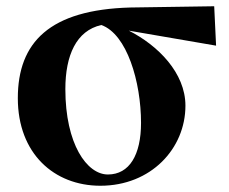

<svg xmlns="http://www.w3.org/2000/svg" viewBox="-20 -577 733 614"><path d="M325 -19C258 -19 189 -116 189 -292C189 -400 224 -479 304 -497C386 -468 431 -315 431 -184C431 -82 394 -19 325 -19ZM671 -431 665 -557 397 -553C139 -546 37 -442 37 -263C37 -86 153 17 301 17C463 17 573 -102 573 -239C573 -344 485 -432 392 -479Z"/></svg>

Font: Noto Serif KR Black
Style: Regular
Weight: 900
Version: Version 1.001;PS 1.001;hotconv 16.6.54;makeotf.lib2.5.65590